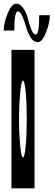

<svg xmlns="http://www.w3.org/2000/svg" viewBox="-20 -1020 290 1040"><path d="M89.8 -521.5Q83 -449.2 83 -375Q83 -300.8 89.8 -228.5Q95.7 -167 104.5 -167Q113.3 -167 119.1 -228.5Q125 -290 125 -375Q125 -460 119.1 -521.5Q113.3 -583 104.5 -583Q95.7 -583 89.8 -521.5ZM167 -750V0H42V-750ZM250 -937.5Q250 -897.5 229.5 -844.7Q209 -792 184.6 -792Q161.1 -792 145.5 -817.4Q130.9 -841.8 121.1 -875Q112.3 -907.2 100.6 -932.6Q88.9 -958 76.2 -958Q57.6 -958 57.6 -854.5H0Q0 -895.5 21.5 -947.3Q43 -1000 67.4 -1000Q89.8 -1000 107.4 -973.6Q125 -948.2 131.8 -916Q138.7 -887.7 150.4 -858.4Q161.1 -833 173.8 -833Q192.4 -833 192.4 -937.5Z"/></svg>

Font: okolaksMetalik
Style: bold
Weight: 700
Width: 7
Version: Version 0.6